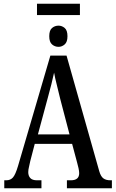

<svg xmlns="http://www.w3.org/2000/svg" viewBox="-20 -1013 622 1033"><path d="M179 -932V-993H410V-932ZM295 -761Q275 -761 260 -774Q245 -787 245 -818Q245 -850 260 -862.5Q275 -875 295 -875Q313 -875 328 -862.5Q343 -850 343 -818Q343 -787 328 -774Q313 -761 295 -761ZM3 0V-43H14Q36 -43 49.5 -58Q63 -73 77 -120L251 -714H338L514 -92Q522 -64 536 -53.5Q550 -43 574 -43H582V0H340V-43H361Q406 -43 406 -81Q406 -92 402.5 -108Q399 -124 395 -138L368 -239H167L143 -147Q141 -135 136.5 -117.5Q132 -100 132 -87Q132 -67 143 -55Q154 -43 179 -43H203V0ZM184 -290H354L304 -481Q294 -524 285 -559Q276 -594 271 -622Q265 -594 256.5 -560Q248 -526 238 -490Z"/></svg>

Font: Noto Serif ExtraCondensed Medium
Style: Regular
Weight: 500
Width: 2
Designer: Monotype Design Team
Foundry: Monotype Imaging Inc.
Version: Version 2.015